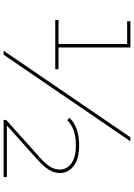

<svg xmlns="http://www.w3.org/2000/svg" viewBox="140 -880 740 1060"><g transform="rotate(90 510.0 -350.0)"><path d="M90 -303H232L223 -294V-691L232 -682H97V-700H242V-294L233 -303H362V-285H90ZM738 -700H760L282 0H260ZM642 -14 842 -193Q885 -231 900.5 -257Q916 -283 916 -310Q916 -349 882 -374Q848 -399 781 -399Q737 -399 702 -387Q667 -375 643 -351L630 -363Q655 -390 693.5 -403.5Q732 -417 781 -417Q857 -417 896 -387Q935 -357 935 -311Q935 -279 918 -251Q901 -223 856 -182L665 -11L654 -18H958V0H642Z"/></g></svg>

Font: iiserrat Thin
Style: Regular
Weight: 100
Designer: Akira Ohta
Foundry: Akira Ohta
Version: Version 1.200;Glyphs 3.3.1 (3343)